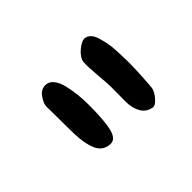

<svg xmlns="http://www.w3.org/2000/svg" viewBox="-67 -862 597 597"><g transform="rotate(-45 231.0 -564.0)"><path d="M331.1 -413.1Q306.6 -417 295.2 -437.3Q283.7 -457.5 283.7 -485.8Q283.7 -514.2 284.2 -548.8Q284.2 -565.4 280.5 -605.5Q276.9 -645.5 278.3 -666Q281.2 -683.6 301.3 -700.4Q321.3 -717.3 335 -714.8Q344.7 -713.4 352.3 -705.1Q359.9 -696.8 364.3 -682.1Q368.7 -667.5 371.8 -651.4Q375 -635.3 375.7 -613.5Q376.5 -591.8 377 -574.5Q377.4 -557.1 376.5 -535.2Q375.5 -513.2 374.8 -501.2Q374 -489.3 373 -473.6L371.6 -457.5Q368.7 -442.9 354.5 -427Q340.3 -411.1 331.1 -413.1ZM158.7 -425.8Q140.1 -425.8 127.7 -436.3Q115.2 -446.8 109.4 -466.3Q103.5 -485.8 101.6 -505.4Q99.6 -524.9 99.6 -551.3Q99.6 -596.2 99.1 -622.1Q98.6 -647.9 98.6 -648.9Q98.6 -661.6 111.3 -680.2Q124 -698.7 143.6 -698.7Q159.2 -698.7 170.2 -684.8Q181.2 -670.9 186.3 -647.9Q191.4 -625 193.6 -603.8Q195.8 -582.5 195.8 -560.1Q195.8 -489.7 187.7 -457.8Q179.7 -425.8 158.7 -425.8Z"/></g></svg>

Font: Short Stack
Style: Regular
Weight: 400
Designer: James Grieshaber
Foundry: James Grieshaber
Version: Version 1.002